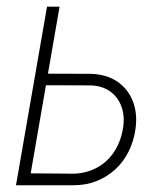

<svg xmlns="http://www.w3.org/2000/svg" viewBox="-20 -548 494 568"><path d="M105 -330.1 249 -329.6Q295.9 -328.1 327.4 -306.4Q358.9 -284.7 373 -248.5Q387.2 -212.4 380.9 -167Q376 -130.9 360.8 -100.3Q345.7 -69.8 321.8 -47.6Q297.9 -25.4 266.6 -12.7Q235.4 0 197.8 0H27.3L119.1 -528.3H156.2L70.8 -35.2L198.7 -34.2Q237.3 -35.6 268.1 -52.7Q298.8 -69.8 318.1 -99.6Q337.4 -129.4 343.8 -168Q349.6 -202.1 340.1 -230.5Q330.6 -258.8 307.4 -276.4Q284.2 -293.9 248.5 -295.4L99.1 -295.9Z"/></svg>

Font: Roboto Condensed ExtraLight
Style: Italic
Weight: 250
Italic angle: -12°
Designer: Christian Robertson
Foundry: Google
Version: Version 3.008; 2023